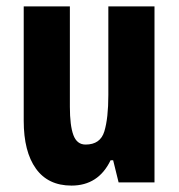

<svg xmlns="http://www.w3.org/2000/svg" viewBox="-20 -569 558 599"><path d="M462 -549V0H350L333 -69H325Q287 10 203 10Q130 10 92 -43Q54 -96 54 -192V-549H198V-236Q198 -177 209 -147.5Q220 -118 247 -118Q293 -118 305.5 -159Q318 -200 318 -273V-549Z"/></svg>

Font: Noto Sans Telugu ExtraCondensed ExtraBold
Style: Regular
Weight: 800
Width: 2
Designer: Jelle Bosma - Monotype Design Team
Foundry: Monotype Imaging Inc.
Version: Version 2.005; ttfautohint (v1.8.4.7-5d5b)